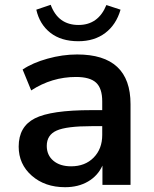

<svg xmlns="http://www.w3.org/2000/svg" viewBox="-20 -778 650 808"><path d="M253.9 9.8Q168.9 9.8 113.8 -38.6Q58.6 -86.9 58.6 -161.1Q58.6 -245.1 126.5 -279.8Q194.3 -314.5 365.2 -314.5H410.2V-351.6Q410.2 -406.2 384.3 -430.2Q358.4 -454.1 299.8 -454.1Q198.2 -454.1 111.3 -397.5L75.2 -485.4Q117.2 -513.7 180.2 -531.2Q243.2 -548.8 304.7 -548.8Q529.3 -548.8 529.3 -339.8V0H411.1V-81.1Q391.6 -38.1 350.6 -14.2Q309.6 9.8 253.9 9.8ZM132.8 -737.3 193.4 -757.8Q224.6 -672.9 310.5 -672.9Q393.6 -672.9 427.7 -756.8L487.3 -737.3Q468.8 -673.8 422.9 -639.2Q377 -604.5 309.6 -604.5Q237.3 -604.5 191.9 -640.1Q146.5 -675.8 132.8 -737.3ZM176.8 -164.1Q176.8 -125 204.6 -101.6Q232.4 -78.1 279.3 -78.1Q337.9 -78.1 374 -114.7Q410.2 -151.4 410.2 -210V-247.1H366.2Q259.8 -247.1 218.3 -228.5Q176.8 -210 176.8 -164.1Z"/></svg>

Font: Min Sans SemiBold
Style: Regular
Weight: 600
Designer: Jinseong-Kim, NotoSansCJK, Nunito
Foundry: Jinseong-Kim
Version: Version 1.400;Glyphs 3.1.2 (3151)